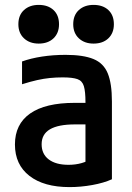

<svg xmlns="http://www.w3.org/2000/svg" viewBox="-20 -754 540 784"><path d="M264 10Q159 10 100 -36Q41 -82 41 -164Q41 -247 103 -290.5Q165 -334 285 -334H382V-246H286Q218 -246 184 -226Q150 -206 150 -165Q150 -125 179 -103Q208 -81 260 -81Q288 -81 313 -88Q338 -95 358 -109L329 -49V-337Q329 -380 322.5 -402Q316 -424 296 -431Q276 -438 236 -438Q209 -438 184 -435.5Q159 -433 132 -427Q105 -421 70 -410V-503Q106 -516 151.5 -523Q197 -530 248 -530Q320 -530 361.5 -513Q403 -496 420 -454.5Q437 -413 437 -340V-22Q404 -7 357 1.5Q310 10 264 10ZM138 -576Q101 -576 78 -597.5Q55 -619 55 -655Q55 -692 78 -713Q101 -734 138 -734Q176 -734 198.5 -713Q221 -692 221 -655Q221 -619 198.5 -597.5Q176 -576 138 -576ZM362 -576Q325 -576 302 -597.5Q279 -619 279 -655Q279 -692 302 -713Q325 -734 362 -734Q400 -734 422.5 -713Q445 -692 445 -655Q445 -619 422.5 -597.5Q400 -576 362 -576Z"/></svg>

Font: M PLUS Code Latin Medium
Style: Regular
Weight: 500
Designer: Coji Morishita
Foundry: UNDERFOREST DESIGN
Version: Version 1.002; ttfautohint (v1.8.3)